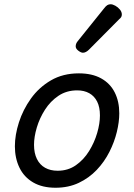

<svg xmlns="http://www.w3.org/2000/svg" viewBox="-20 -864 629 903"><path d="M241 19Q179 19 136 -6Q93 -31 71.5 -75.5Q50 -120 50 -176Q50 -229 69 -288.5Q88 -348 125.5 -400.5Q163 -453 219.5 -486Q276 -519 351 -519Q413 -519 455.5 -495.5Q498 -472 519.5 -429.5Q541 -387 541 -331Q541 -291 529.5 -243.5Q518 -196 494.5 -149.5Q471 -103 435 -65Q399 -27 350.5 -4Q302 19 241 19ZM251 -61Q300 -61 337 -87Q374 -113 399 -153.5Q424 -194 437 -238.5Q450 -283 450 -321Q450 -360 437 -386Q424 -412 400 -425.5Q376 -439 343 -439Q293 -439 255 -413.5Q217 -388 191.5 -348Q166 -308 153 -264Q140 -220 140 -183Q140 -144 153.5 -116.5Q167 -89 192 -75Q217 -61 251 -61ZM370 -616Q361 -616 348.5 -625.5Q336 -635 336 -646Q336 -653 338.5 -659Q341 -665 346 -671L469 -824Q478 -836 485 -840Q492 -844 500 -844Q510 -844 522.5 -837Q535 -830 544 -819Q553 -808 553 -796Q553 -788 549.5 -783Q546 -778 540 -773L399 -631Q384 -616 370 -616Z"/></svg>

Font: Playwrite CA
Style: Regular
Weight: 400
Designer: Veronika Burian, José Scaglione
Foundry: TypeTogether
Version: Version 1.002